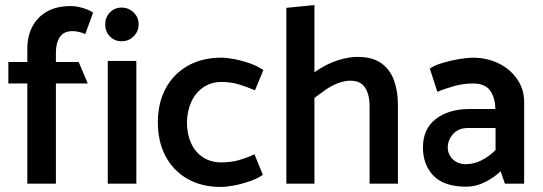

<svg xmlns="http://www.w3.org/2000/svg" viewBox="-20 -726 2145 759"><path d="M13 -396H88V0H201V-396H327L291 -481H201V-518Q201 -556 216.5 -579.5Q232 -603 267 -603Q278 -603 291.5 -600Q305 -597 317 -591L348 -676Q339 -683 323.5 -689Q308 -695 291.5 -698.5Q275 -702 259 -702Q205 -702 167 -681Q129 -660 108.5 -622Q88 -584 88 -532V-481H13Z M519 0V-485H406V0ZM461 -563Q489 -563 508.5 -582.5Q528 -602 528 -630Q528 -658 508 -677Q488 -696 461 -696Q433 -696 414.5 -677Q396 -658 396 -630Q396 -601 414.5 -582Q433 -563 461 -563Z M986 -116Q953 -101 922.5 -92.5Q892 -84 854 -84Q813 -84 782 -104.5Q751 -125 735 -161Q719 -197 719 -243Q720 -288 736.5 -324Q753 -360 784 -381Q815 -402 855 -402Q893 -402 924 -392.5Q955 -383 988 -369L1021 -449Q998 -465 966.5 -476Q935 -487 905 -492.5Q875 -498 855 -498Q779 -498 722.5 -466Q666 -434 635 -376.5Q604 -319 604 -242Q604 -166 634.5 -108.5Q665 -51 721 -19Q777 13 853 13Q874 13 904 7.5Q934 2 966 -9Q998 -20 1019 -35Z M1223 -339Q1244 -355 1267 -371Q1290 -387 1315.5 -397Q1341 -407 1365 -407Q1405 -407 1423 -380Q1441 -353 1441 -305V0H1553V-312Q1553 -366 1537.5 -408.5Q1522 -451 1487.5 -476Q1453 -501 1393 -501Q1363 -501 1330 -492Q1297 -483 1265.5 -466.5Q1234 -450 1206 -427ZM1223 0V-706L1112 -695V0Z M1750 -143Q1750 -172 1771 -196Q1792 -220 1830 -220H1939V-133Q1913 -107 1883 -92Q1853 -77 1821 -77Q1799 -77 1783 -86.5Q1767 -96 1758.5 -111Q1750 -126 1750 -143ZM1709 -363Q1737 -375 1774.5 -385.5Q1812 -396 1850 -396Q1897 -396 1917 -368.5Q1937 -341 1938 -298V-295H1832Q1752 -294 1702 -255Q1652 -216 1652 -143Q1652 -74 1694 -31Q1736 12 1823 12Q1861 12 1897 -6Q1933 -24 1959 -49L1976 0H2052V-324Q2052 -373 2024.5 -413Q1997 -453 1951 -475.5Q1905 -498 1848 -498Q1828 -498 1795 -492.5Q1762 -487 1730 -477.5Q1698 -468 1679 -455Z"/></svg>

Font: Catamaran Thin SemiBold
Style: Regular
Weight: 600
Version: Version 2.000